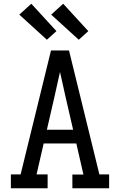

<svg xmlns="http://www.w3.org/2000/svg" viewBox="-20 -1004 640 1024"><path d="M38 0V-74H90L192 -490L252 -735H348L510 -74H562V0H366V-73H425L387 -239H213L175 -74H234V0ZM370 -312 329 -490Q322 -523 314.5 -555.5Q307 -588 300 -620Q293 -588 285.5 -555.5Q278 -523 271 -490L230 -312ZM400 -792 253 -926 317 -984 451 -838ZM230 -792 83 -926 147 -984 281 -838Z"/></svg>

Font: Iosevka Slab Extended
Style: Regular
Weight: 400
Width: 7
Monospace: yes
Designer: Belleve Invis
Foundry: Belleve Invis
Version: Version 11.1.1; ttfautohint (v1.8.3)